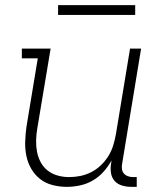

<svg xmlns="http://www.w3.org/2000/svg" viewBox="-20 -719 640 747"><path d="M240 8Q212 8 184.5 1Q157 -6 136 -22.5Q115 -39 101.5 -62.5Q88 -86 82.5 -113Q77 -140 78 -168.5Q79 -197 83 -226L127 -492H65V-530H177L125 -219Q121 -196 120.5 -173Q120 -150 124 -128.5Q128 -107 138.5 -87.5Q149 -68 166 -55Q183 -42 204.5 -36Q226 -30 249 -30Q271 -30 293 -34.5Q315 -39 335.5 -49.5Q356 -60 373 -76.5Q390 -93 402 -112.5Q414 -132 420.5 -153.5Q427 -175 431 -197L486 -530H529L455 -81Q453 -71 454.5 -61Q456 -51 462 -44Q468 -37 477.5 -33.5Q487 -30 497 -30H512V8H491Q473 8 455.5 3Q438 -2 426.5 -14.5Q415 -27 412 -45Q409 -63 412 -81L414 -95Q401 -71 382.5 -50.5Q364 -30 340.5 -16.5Q317 -3 291 2.5Q265 8 240 8ZM506 -661H206V-699H506Z"/></svg>

Font: Iosevka Slab XLtEx
Style: Italic
Weight: 200
Width: 7
Italic angle: -9°
Monospace: yes
Designer: Belleve Invis
Foundry: Belleve Invis
Version: Version 11.1.0; ttfautohint (v1.8.3)